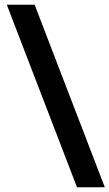

<svg xmlns="http://www.w3.org/2000/svg" viewBox="-20 -731 463 812"><path d="M305.7 61 8.8 -710.9H126.5L423.3 61Z"/></svg>

Font: Vazirmatn UI Medium
Style: Regular
Weight: 500
Designer: Saber Rastikerdar
Foundry: Saber Rastikerdar
Version: Version 33.003